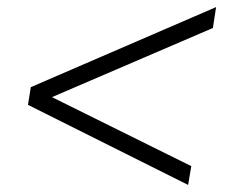

<svg xmlns="http://www.w3.org/2000/svg" viewBox="-20 -558 640 542"><path d="M511 -36 59 -262 67 -312 590 -538 581 -479 90 -268 96 -299 520 -89Z"/></svg>

Font: Nunito Sans 12pt ExtraLight 12pt Light
Style: Italic
Weight: 300
Italic angle: -9°
Version: Version 3.101;gftools[0.9.27]